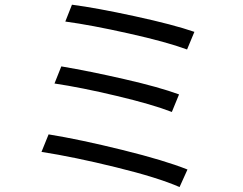

<svg xmlns="http://www.w3.org/2000/svg" viewBox="-20 -758 1017 802"><path d="M792 -624.9 761.4 -551.3Q676.3 -582.8 517.8 -618.2Q359.3 -653.7 252.8 -668L280.6 -738.4Q382.4 -725.1 543.5 -690.1Q704.5 -655.2 792 -624.9ZM727.9 -363.6 697.8 -290.3Q616.8 -321.8 468 -357.2Q319.2 -392.7 207.6 -409.2L236.1 -480.7Q356.2 -460.3 500.4 -427.2Q644.7 -394.2 727.9 -363.6ZM763.1 -49.9 730 23.4Q640.6 -16.1 464 -59.4Q287.4 -102.8 153.3 -123.5L183 -196.7Q314.7 -175.3 491.2 -131.7Q667.7 -88.1 763.1 -49.9Z"/></svg>

Font: Min Sans VF VF
Style: Regular
Weight: 400
Designer: Jinseong-Kim, NotoSansCJK, Nunito
Foundry: Jinseong-Kim
Version: Version 1.420;Glyphs 3.1.2 (3151)